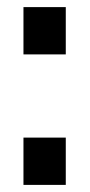

<svg xmlns="http://www.w3.org/2000/svg" viewBox="-20 -520 252 540"><path d="M165 -133V0H46V-133ZM165 -500V-367H46V-500Z"/></svg>

Font: Pathway Extreme 12pt SemiBold
Style: Regular
Weight: 600
Version: Version 1.001;gftools[0.9.26]